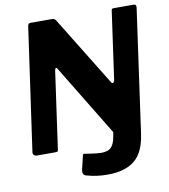

<svg xmlns="http://www.w3.org/2000/svg" viewBox="-97 -824 953 1081"><g transform="rotate(-10 379.5 -283.5)"><path d="M740 -742Q757 -742 754 -722L655 -16Q640 87 585 131Q530 175 431 175Q398 175 369 171Q340 167 317 160Q287 156 293 124L311 48Q313 39 316 37Q319 35 325 37Q335 39 352.5 41.5Q370 44 387.5 46Q405 48 416 48Q456 48 474 29Q492 10 499 -33L503 -55L254 -464Q250 -469 246.5 -466.5Q243 -464 241 -454L179 -14Q178 -4 175 -2Q172 0 160 0H56Q47 0 40.5 -6Q34 -12 35 -22L135 -727Q137 -735 140 -738.5Q143 -742 152 -742H272Q283 -742 289 -737.5Q295 -733 300 -723L540 -333Q545 -325 551.5 -329.5Q558 -334 559 -345L613 -729Q614 -738 617 -740Q620 -742 629 -742H740Z"/></g></svg>

Font: Libre Franklin Thin
Style: Bold Italic
Weight: 700
Italic angle: -8°
Version: Version 3.000